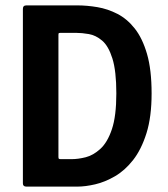

<svg xmlns="http://www.w3.org/2000/svg" viewBox="-20 -693 624 713"><path d="M543 -346Q543 -259 524 -198.5Q505 -138 474.5 -99Q444 -60 407 -38.5Q370 -17 333.5 -8.5Q297 0 267 0H78Q65 0 65 -12V-660Q65 -673 78 -673H267Q303 -673 341.5 -666.5Q380 -660 416 -641.5Q452 -623 480.5 -587Q509 -551 526 -492.5Q543 -434 543 -346ZM412 -346Q412 -429 397.5 -475.5Q383 -522 359.5 -542Q336 -562 310 -566.5Q284 -571 262 -571H208Q200 -571 198.5 -570Q197 -569 197 -563V-111Q197 -105 198.5 -103.5Q200 -102 206 -102H246Q270 -102 298 -109Q326 -116 352.5 -140Q379 -164 395.5 -213Q412 -262 412 -346Z"/></svg>

Font: Glory
Style: Bold
Weight: 700
Designer: Robert Leuschke
Foundry: Robert Leuschke
Version: Version 1.011